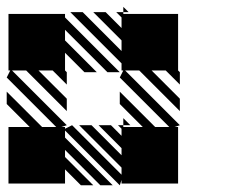

<svg xmlns="http://www.w3.org/2000/svg" viewBox="-25 -541 712 566"><path d="M0 -500H166.7V-489.6L328.1 -328.1H291.7L166.7 -453.1V-421.9L260.4 -328.1H224L166.7 -385.4V-333.3L171.9 -328.1V-291.7L130.2 -333.3H88.5L171.9 -250V-213.5L52.1 -333.3H10.4L171.9 -171.9L156.2 -166.7H166.7V-161.5L187.5 -171.9L333.3 -26V-46.9L208.3 -171.9H244.8L333.3 -83.3V-104.2L265.6 -171.9H302.1L333.3 -140.6V-161.5L322.9 -171.9H338.5V-166.7H395.8L328.1 -234.4V-270.8L432.3 -166.7H474L328.1 -312.5L338.5 -333.3H333.3V-354.2L182.3 -505.2H218.8L333.3 -390.6V-421.9L250 -505.2H286.5L333.3 -458.3V-489.6L317.7 -505.2H338.5V-500H500V-333.3L505.2 -328.1V-291.7L463.5 -333.3H421.9L505.2 -250V-213.5L385.4 -333.3H343.8L505.2 -171.9L489.6 -166.7H500V0H333.3V-10.4L328.1 5.2L166.7 -156.2V-135.4L307.3 5.2H270.8L166.7 -99V-78.1L250 5.2H213.5L166.7 -41.7V0H0V-166.7H62.5L-5.2 -234.4V-270.8L99 -166.7H140.6L-5.2 -312.5L5.2 -333.3H0ZM338.5 -171.9H359.4L338.5 -192.7ZM338.5 -505.2H354.2L338.5 -520.8Z"/></svg>

Font: 0xA000-Monochrome
Style: Monochrome
Weight: 400
Version: Version 0.1